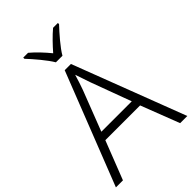

<svg xmlns="http://www.w3.org/2000/svg" viewBox="-274 -1052 1156 1156"><g transform="rotate(-45 304.0 -473.5)"><path d="M277 -788H333C357 -831 416 -898 453 -937V-947H412C376 -917 336 -875 304 -838C274 -875 235 -917 199 -947H158V-937C195 -898 252 -831 277 -788ZM547 0H608L334 -717H281L0 0H60L156 -246H452ZM339 -556 434 -299H175L274 -555C283 -580 296 -618 306 -653C316 -622 332 -575 339 -556Z"/></g></svg>

Font: Noto Sans Sinhala UI Light
Style: Regular
Weight: 300
Designer: Jelle Bosma - Monotype Design Team
Foundry: Monotype Imaging Inc.
Version: Version 2.006